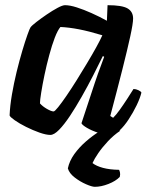

<svg xmlns="http://www.w3.org/2000/svg" viewBox="-20 -520 580 740"><path d="M174 0Q157.5 0 132 -9Q106.5 -18 80.5 -31Q54.5 -44 36.8 -56.5Q19 -69 17 -75Q18.5 -112 26 -155.8Q33.5 -199.5 44.2 -243.5Q55 -287.5 66 -324.5Q77 -361.5 85.8 -386Q94.5 -410.5 97.5 -414.5Q102.5 -421.5 120.2 -435.2Q138 -449 160 -464Q182 -479 201.5 -489.5Q221 -500 230.5 -500Q249.5 -500 276 -491.5Q302.5 -483 332.8 -469.5Q363 -456 392 -440L394.5 -500Q450.5 -500 471.8 -487.5Q493 -475 493 -448.5Q493 -430 482 -379.5Q471 -329 451.5 -251.8Q432 -174.5 405 -73L416 -66Q427 -76.5 441 -96Q455 -115.5 469.5 -137.8Q484 -160 494.5 -177Q503.5 -177 513.2 -172.5Q523 -168 525 -163Q520 -142 506.8 -114.5Q493.5 -87 476.2 -60.5Q459 -34 440.5 -17Q422 0 406 0Q384 0 358.8 -8.2Q333.5 -16.5 315.2 -27.2Q297 -38 294 -45L345.5 -201Q352 -220 357.5 -235.8Q363 -251.5 369 -267Q375 -282.5 381.5 -301L376.5 -304Q360 -270 339 -229Q318 -188 295 -147.5Q272 -107 249.8 -73.5Q227.5 -40 208 -20Q188.5 0 174 0ZM186.5 -90.5Q191 -90.5 204.2 -107Q217.5 -123.5 236 -150.5Q254.5 -177.5 275 -210.2Q295.5 -243 315.2 -276Q335 -309 350.8 -337.5Q366.5 -366 374.5 -384Q323.5 -399.5 284.8 -407Q246 -414.5 213 -416Q202.5 -404 191.2 -374.8Q180 -345.5 169.8 -307.5Q159.5 -269.5 151.5 -231.2Q143.5 -193 138.8 -163.2Q134 -133.5 134 -121.5Q144 -110 161 -100.2Q178 -90.5 186.5 -90.5ZM345.5 200Q334.5 200 311.5 190Q288.5 180 267.8 164Q247 148 241.5 129Q247.5 100.5 266.2 74.2Q285 48 310.8 25.5Q336.5 3 364 -14L444 -16.5Q418 1 396 24.5Q374 48 358.8 70.2Q343.5 92.5 336.5 108.5Q351 120 377 127Q403 134 439 134.5Q441 138.5 442.5 145.2Q444 152 441.5 162Q426 178 398 189Q370 200 345.5 200Z"/></svg>

Font: Texturina Medium
Style: Italic
Weight: 500
Italic angle: -11°
Designer: Guillermo Torres Carreño
Foundry: Omnibus-Type
Version: Version 1.002